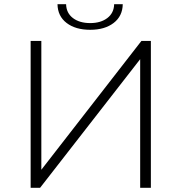

<svg xmlns="http://www.w3.org/2000/svg" viewBox="-20 -895 865 915"><path d="M126 -700H177V-86L654 -700H699V0H648V-613L171 0H126ZM254 -875H295Q296 -833 327.5 -809Q359 -785 410 -785Q460 -785 491.5 -809Q523 -833 524 -875H565Q564 -818 521.5 -785.5Q479 -753 410 -753Q340 -753 297.5 -785.5Q255 -818 254 -875Z"/></svg>

Font: Goldbeck Next Light
Style: Regular
Weight: 300
Designer: Julieta Ulanovsky
Foundry: Julieta Ulanovsky
Version: Version 7.200